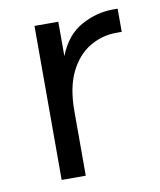

<svg xmlns="http://www.w3.org/2000/svg" viewBox="-64 -552 503 604"><g transform="rotate(-10 188.0 -250.0)"><path d="M352 -500V-426H335Q289 -426 249.5 -402.5Q210 -379 186 -330.5Q162 -282 162 -206V0H85V-492H161V-382Q186 -446 235 -473Q284 -500 336 -500Z"/></g></svg>

Font: Wix Madefor Text
Style: Regular
Weight: 400
Designer: Dalton Maag Ltd
Foundry: Dalton Maag Ltd
Version: Version 3.100